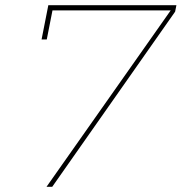

<svg xmlns="http://www.w3.org/2000/svg" viewBox="-20 -719 699 739"><path d="M166 -699H659L654 -674L181 0H159L637 -679H182L160 -567H140Z"/></svg>

Font: TypoPRO Montserrat
Style: Italic
Weight: 250
Italic angle: -11.3°
Designer: Julieta Ulanovsky
Foundry: Julieta Ulanovsky
Version: Version 6.001